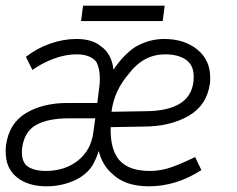

<svg xmlns="http://www.w3.org/2000/svg" viewBox="-23 -645 834 675"><path d="M-3 -111Q-3 -126 -2 -134Q9 -212 68.5 -247.5Q128 -283 215 -283H319L326 -338Q328 -350 328 -370Q328 -403 316 -427Q295 -454 246 -454Q208 -454 167 -439Q126 -424 91 -399L68 -445Q106 -475 153 -491.5Q200 -508 245 -508Q302 -508 332 -482Q350 -470 361.5 -449Q373 -428 376 -400Q410 -451 451 -479Q500 -508 554 -508Q625 -508 670.5 -471Q716 -434 716 -372Q716 -358 715 -351Q704 -274 639 -237Q574 -200 481 -200L366 -198Q364 -119 397 -81.5Q430 -44 504 -44Q542 -44 578 -56.5Q614 -69 663 -93L685 -47Q596 10 501 10Q418 10 374 -32Q338 -61 324 -114Q316 -88 303 -65Q290 -42 260 -22Q236 -7 205 1.5Q174 10 141 10Q76 10 36.5 -21.5Q-3 -53 -3 -111ZM658 -375Q658 -417 630 -435.5Q602 -454 558 -454Q482 -454 431 -387Q378 -326 369 -252L485 -254Q658 -254 658 -375ZM305 -179 312 -229H219Q146 -229 104.5 -206Q63 -183 55 -126Q54 -120 54 -110Q54 -72 77 -58Q100 -44 137 -44Q205 -44 251 -80.5Q297 -117 305 -179ZM269 -625H556L549 -571H262Z"/></svg>

Font: Bellota Text
Style: Italic
Weight: 400
Italic angle: -7.5°
Designer: Kemie Guaida
Foundry: Kemie Guaida
Version: Version 4.001